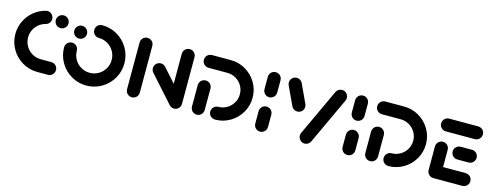

<svg xmlns="http://www.w3.org/2000/svg" viewBox="-23 -1068 4143 1617"><g transform="rotate(15 2048.5 -259.0)"><path d="M37 -262.2Q37 -322.6 62.8 -375.7Q88.5 -428.9 133.9 -465.9Q179.3 -503 235.9 -517Q243.3 -518.9 249.3 -518.9Q264.1 -518.9 276.9 -511.3Q289.6 -503.7 297.2 -490.9Q304.8 -478.1 304.8 -463Q304.8 -443.3 293 -428.3Q281.1 -413.3 262.6 -408.9Q230 -400.7 203.9 -379.4Q177.8 -358.1 163 -327.6Q148.1 -297 148.1 -262.2Q148.1 -221.1 168.3 -186.5Q188.5 -151.9 223.1 -131.5Q257.8 -111.1 298.9 -111.1H391.1Q406.3 -111.1 419.1 -103.7Q431.9 -96.3 439.3 -83.5Q446.7 -70.7 446.7 -55.6Q446.7 -40.4 439.3 -27.6Q431.9 -14.8 419.1 -7.4Q406.3 0 391.1 0H298.9Q227.8 0 167.6 -35.2Q107.4 -70.4 72.2 -130.7Q37 -191.1 37 -262.2ZM335.6 -463Q335.6 -478.1 343 -490.9Q350.4 -503.7 363.1 -511.1Q375.9 -518.5 391.1 -518.5Q406.3 -518.5 419.1 -511.1Q431.9 -503.7 439.3 -490.9Q446.7 -478.1 446.7 -463Q446.7 -447.8 439.3 -435Q431.9 -422.2 419.1 -414.8Q406.3 -407.4 391.1 -407.4Q375.9 -407.4 363.1 -414.8Q350.4 -422.2 343 -435Q335.6 -447.8 335.6 -463Z M508.9 -418.1Q508.9 -433.3 516.3 -446.1Q523.7 -458.9 536.5 -466.3Q549.3 -473.7 564.4 -473.7Q579.6 -473.7 592.4 -466.3Q605.2 -458.9 612.6 -446.1Q620 -433.3 620 -418.1Q620 -403 612.6 -390.2Q605.2 -377.4 592.4 -370Q579.6 -362.6 564.4 -362.6Q549.3 -362.6 536.5 -370Q523.7 -377.4 516.3 -390.2Q508.9 -403 508.9 -418.1ZM670 -466.7Q670 -481.9 677.4 -494.6Q684.8 -507.4 697.6 -514.8Q710.4 -522.2 725.6 -522.2Q797 -522.2 857.4 -486.9Q917.8 -451.5 953.1 -391.1Q988.5 -330.7 988.5 -259.3Q988.5 -187.8 953.1 -127.4Q917.8 -67 857.4 -31.7Q797 3.7 725.6 3.7Q654.1 3.7 593.7 -31.7Q533.3 -67 498 -127.4Q462.6 -187.8 462.6 -259.3Q462.6 -274.4 470 -287.2Q477.4 -300 490.2 -307.4Q503 -314.8 518.1 -314.8Q533.3 -314.8 546.1 -307.4Q558.9 -300 566.3 -287.2Q573.7 -274.4 573.7 -259.3Q573.7 -217.8 594.1 -183Q614.4 -148.1 649.3 -127.8Q684.1 -107.4 725.6 -107.4Q767 -107.4 801.9 -127.8Q836.7 -148.1 857 -183Q877.4 -217.8 877.4 -259.3Q877.4 -300.7 857 -335.6Q836.7 -370.4 801.9 -390.7Q767 -411.1 725.6 -411.1Q710.4 -411.1 697.6 -418.5Q684.8 -425.9 677.4 -438.7Q670 -451.5 670 -466.7Z M1121.9 0Q1106.7 0 1093.9 -7.4Q1081.1 -14.8 1073.7 -27.6Q1066.3 -40.4 1066.3 -55.6V-463Q1066.3 -478.1 1073.7 -490.9Q1081.1 -503.7 1093.9 -511.1Q1106.7 -518.5 1121.9 -518.5Q1137 -518.5 1149.8 -511.1Q1162.6 -503.7 1170 -490.9Q1177.4 -478.1 1177.4 -463V-55.6Q1177.4 -40.4 1170 -27.6Q1162.6 -14.8 1149.8 -7.4Q1137 0 1121.9 0ZM1230 -284.1Q1230 -299.3 1237.4 -312Q1244.8 -324.8 1257.6 -332.2Q1270.4 -339.6 1285.6 -339.6Q1297.8 -339.6 1308.5 -334.8Q1319.3 -330 1327 -321.1L1535.6 -88.1L1452.6 -14.1L1244.1 -247Q1230 -263 1230 -284.1ZM1489.6 0Q1474.4 0 1461.7 -7.4Q1448.9 -14.8 1441.5 -27.6Q1434.1 -40.4 1434.1 -55.6V-463Q1434.1 -478.1 1441.5 -490.9Q1448.9 -503.7 1461.7 -511.1Q1474.4 -518.5 1489.6 -518.5Q1504.8 -518.5 1517.6 -511.1Q1530.4 -503.7 1537.8 -490.9Q1545.2 -478.1 1545.2 -463V-55.6Q1545.2 -40.4 1537.8 -27.6Q1530.4 -14.8 1517.6 -7.4Q1504.8 0 1489.6 0Z M1687.8 -298.5Q1703 -298.5 1715.7 -291.1Q1728.5 -283.7 1735.9 -270.9Q1743.3 -258.1 1743.3 -243V-55.6Q1743.3 -40.4 1735.9 -27.6Q1728.5 -14.8 1715.7 -7.4Q1703 0 1687.8 0Q1672.6 0 1659.8 -7.4Q1647 -14.8 1639.6 -27.6Q1632.2 -40.4 1632.2 -55.6V-243Q1632.2 -258.1 1639.6 -270.9Q1647 -283.7 1659.8 -291.1Q1672.6 -298.5 1687.8 -298.5ZM1791.5 -55.6Q1791.5 -70.7 1798.9 -83.5Q1806.3 -96.3 1819.1 -103.7Q1831.9 -111.1 1847 -111.1Q1887 -111.1 1921.1 -131.1Q1955.2 -151.1 1975.2 -185.2Q1995.2 -219.3 1995.2 -259.6Q1995.2 -299.6 1975.2 -333.5Q1955.2 -367.4 1921.1 -387.4Q1887 -407.4 1847 -407.4H1682.2Q1667 -407.4 1654.3 -414.8Q1641.5 -422.2 1634.1 -435Q1626.7 -447.8 1626.7 -463Q1626.7 -478.1 1634.1 -490.9Q1641.5 -503.7 1654.3 -511.1Q1667 -518.5 1682.2 -518.5H1847Q1917.4 -518.5 1976.9 -483.7Q2036.3 -448.9 2071.3 -389.4Q2106.3 -330 2106.3 -259.6Q2106.3 -188.9 2071.3 -129.3Q2036.3 -69.6 1976.9 -34.8Q1917.4 0 1847 0Q1831.9 0 1819.1 -7.4Q1806.3 -14.8 1798.9 -27.6Q1791.5 -40.4 1791.5 -55.6Z M2239.6 0Q2224.4 0 2211.7 -7.4Q2198.9 -14.8 2191.5 -27.6Q2184.1 -40.4 2184.1 -55.6V-163Q2184.1 -178.1 2191.5 -190.9Q2198.9 -203.7 2211.7 -211.1Q2224.4 -218.5 2239.6 -218.5Q2254.8 -218.5 2267.6 -211.1Q2280.4 -203.7 2287.8 -190.9Q2295.2 -178.1 2295.2 -163V-55.6Q2295.2 -40.4 2287.8 -27.6Q2280.4 -14.8 2267.6 -7.4Q2254.8 0 2239.6 0ZM2239.6 -300Q2224.4 -300 2211.7 -307.4Q2198.9 -314.8 2191.5 -327.6Q2184.1 -340.4 2184.1 -355.6V-463Q2184.1 -478.1 2191.5 -490.9Q2198.9 -503.7 2211.7 -511.1Q2224.4 -518.5 2239.6 -518.5Q2254.8 -518.5 2267.6 -511.1Q2280.4 -503.7 2287.8 -490.9Q2295.2 -478.1 2295.2 -463V-355.6Q2295.2 -340.4 2287.8 -327.6Q2280.4 -314.8 2267.6 -307.4Q2254.8 -300 2239.6 -300Z M2554.4 -300.4Q2554.4 -285.2 2547 -272.4Q2539.6 -259.6 2526.9 -252.2Q2514.1 -244.8 2498.9 -244.8Q2482.6 -244.8 2469.3 -253.3Q2455.9 -261.9 2448.9 -275.9L2373.3 -438.1Q2367.4 -450 2367.4 -463Q2367.4 -478.1 2374.8 -490.9Q2382.2 -503.7 2395 -511.1Q2407.8 -518.5 2423 -518.5Q2439.3 -518.5 2452.6 -510Q2465.9 -501.5 2473 -487.4L2548.5 -325.2Q2554.4 -313.3 2554.4 -300.4ZM2628.1 0Q2613 0 2600.2 -7.6Q2587.4 -15.2 2580 -28Q2572.6 -40.7 2572.6 -55.6Q2572.6 -69.3 2578.1 -80.4L2767.8 -487.8Q2774.8 -501.9 2788.3 -510.4Q2801.9 -518.9 2817.8 -518.9Q2833 -518.9 2845.7 -511.3Q2858.5 -503.7 2865.9 -490.9Q2873.3 -478.1 2873.3 -463.3Q2873.3 -449.6 2867.8 -438.5L2678.1 -31.1Q2671.1 -17 2657.6 -8.5Q2644.1 0 2628.1 0Z M3001.1 0Q2985.9 0 2973.1 -7.4Q2960.4 -14.8 2953 -27.6Q2945.6 -40.4 2945.6 -55.6V-163Q2945.6 -178.1 2953 -190.9Q2960.4 -203.7 2973.1 -211.1Q2985.9 -218.5 3001.1 -218.5Q3016.3 -218.5 3029.1 -211.1Q3041.9 -203.7 3049.3 -190.9Q3056.7 -178.1 3056.7 -163V-55.6Q3056.7 -40.4 3049.3 -27.6Q3041.9 -14.8 3029.1 -7.4Q3016.3 0 3001.1 0ZM3001.1 -300Q2985.9 -300 2973.1 -307.4Q2960.4 -314.8 2953 -327.6Q2945.6 -340.4 2945.6 -355.6V-463Q2945.6 -478.1 2953 -490.9Q2960.4 -503.7 2973.1 -511.1Q2985.9 -518.5 3001.1 -518.5Q3016.3 -518.5 3029.1 -511.1Q3041.9 -503.7 3049.3 -490.9Q3056.7 -478.1 3056.7 -463V-355.6Q3056.7 -340.4 3049.3 -327.6Q3041.9 -314.8 3029.1 -307.4Q3016.3 -300 3001.1 -300Z M3199.3 -298.5Q3214.4 -298.5 3227.2 -291.1Q3240 -283.7 3247.4 -270.9Q3254.8 -258.1 3254.8 -243V-55.6Q3254.8 -40.4 3247.4 -27.6Q3240 -14.8 3227.2 -7.4Q3214.4 0 3199.3 0Q3184.1 0 3171.3 -7.4Q3158.5 -14.8 3151.1 -27.6Q3143.7 -40.4 3143.7 -55.6V-243Q3143.7 -258.1 3151.1 -270.9Q3158.5 -283.7 3171.3 -291.1Q3184.1 -298.5 3199.3 -298.5ZM3303 -55.6Q3303 -70.7 3310.4 -83.5Q3317.8 -96.3 3330.6 -103.7Q3343.3 -111.1 3358.5 -111.1Q3398.5 -111.1 3432.6 -131.1Q3466.7 -151.1 3486.7 -185.2Q3506.7 -219.3 3506.7 -259.6Q3506.7 -299.6 3486.7 -333.5Q3466.7 -367.4 3432.6 -387.4Q3398.5 -407.4 3358.5 -407.4H3193.7Q3178.5 -407.4 3165.7 -414.8Q3153 -422.2 3145.6 -435Q3138.1 -447.8 3138.1 -463Q3138.1 -478.1 3145.6 -490.9Q3153 -503.7 3165.7 -511.1Q3178.5 -518.5 3193.7 -518.5H3358.5Q3428.9 -518.5 3488.3 -483.7Q3547.8 -448.9 3582.8 -389.4Q3617.8 -330 3617.8 -259.6Q3617.8 -188.9 3582.8 -129.3Q3547.8 -69.6 3488.3 -34.8Q3428.9 0 3358.5 0Q3343.3 0 3330.6 -7.4Q3317.8 -14.8 3310.4 -27.6Q3303 -40.4 3303 -55.6Z M3695.6 -51.9V-261.1Q3695.6 -276.3 3703 -289.1Q3710.4 -301.9 3723.1 -309.3Q3735.9 -316.7 3751.1 -316.7Q3766.3 -316.7 3779.1 -309.3Q3791.9 -301.9 3799.3 -289.1Q3806.7 -276.3 3806.7 -261.1V-51.9ZM4059.6 -55.6Q4059.6 -40.4 4052.2 -27.6Q4044.8 -14.8 4032 -7.4Q4019.3 0 4004.1 0H3751.1Q3735.9 0 3723.1 -7.4Q3710.4 -14.8 3703 -27.6Q3695.6 -40.4 3695.6 -55.6Q3695.6 -70.7 3703 -83.5Q3710.4 -96.3 3723.1 -103.7Q3735.9 -111.1 3751.1 -111.1H4004.1Q4019.3 -111.1 4032 -103.7Q4044.8 -96.3 4052.2 -83.5Q4059.6 -70.7 4059.6 -55.6ZM3850.4 -259.3Q3850.4 -274.4 3857.8 -287.2Q3865.2 -300 3878 -307.4Q3890.7 -314.8 3905.9 -314.8H4004.1Q4019.3 -314.8 4032 -307.4Q4044.8 -300 4052.2 -287.2Q4059.6 -274.4 4059.6 -259.3Q4059.6 -244.1 4052.2 -231.3Q4044.8 -218.5 4032 -211.1Q4019.3 -203.7 4004.1 -203.7H3905.9Q3890.7 -203.7 3878 -211.1Q3865.2 -218.5 3857.8 -231.3Q3850.4 -244.1 3850.4 -259.3ZM3695.6 -463Q3695.6 -478.1 3703 -490.9Q3710.4 -503.7 3723.1 -511.1Q3735.9 -518.5 3751.1 -518.5H4004.1Q4019.3 -518.5 4032 -511.1Q4044.8 -503.7 4052.2 -490.9Q4059.6 -478.1 4059.6 -463Q4059.6 -447.8 4052.2 -435Q4044.8 -422.2 4032 -414.8Q4019.3 -407.4 4004.1 -407.4H3751.1Q3735.9 -407.4 3723.1 -414.8Q3710.4 -422.2 3703 -435Q3695.6 -447.8 3695.6 -463Z"/></g></svg>

Font: 26F Galaxy Hebrew Black
Style: Regular
Weight: 900
Designer: C₂₉H₂₅N₃O₅
Version: Version 1.000